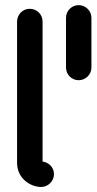

<svg xmlns="http://www.w3.org/2000/svg" viewBox="-20 -744 384 764"><path d="M47.9 -96.7C47.9 -32.7 102.1 0 144 0C171.4 0 194.8 -23.4 194.8 -50.8C194.8 -79.6 171.9 -98.6 149.4 -101.1V-658.2C149.4 -687.5 126 -709 98.1 -709C69.8 -709 47.9 -685.5 47.9 -658.2ZM242.7 -475.1C242.7 -447.3 265.1 -424.8 293 -424.8C319.3 -424.8 343.8 -446.3 343.8 -475.1V-673.3C343.8 -702.1 319.3 -723.6 293 -723.6C266.1 -723.6 242.7 -701.7 242.7 -673.3Z"/></svg>

Font: LOB TGL 0-17
Style: Regular
Weight: 400
Designer: Peter Wiegel + adaptations and expanded glyphset by Studio LOB
Foundry: Peter Wiegel + adaptations and expanded glyphset by Studio LOB
Version: Version 1.003;Glyphs 3.1.2 (3151)